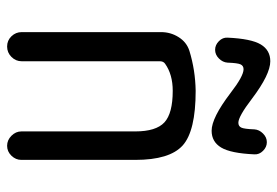

<svg xmlns="http://www.w3.org/2000/svg" viewBox="-140 -640 780 540"><g transform="rotate(90 250.0 -370.0)"><path d="M70.3 -41V-432.6Q70.3 -460 84.5 -482.4Q98.6 -504.9 123 -512.7Q176.8 -529.3 235.4 -530.3Q348.6 -530.3 389.2 -493.7Q429.7 -457 429.7 -360.4V-40Q429.7 -24.4 418 -12.2Q406.2 0 390.1 0Q374 0 361.8 -12.2Q349.6 -24.4 349.6 -40V-360.4Q349.6 -418.9 324.2 -442.4Q298.8 -465.8 235.4 -465.8Q189.5 -465.8 159.2 -444.3Q152.3 -439.5 152.3 -429.7V-41Q152.3 -24.4 140.1 -12.2Q127.9 0 110.8 0Q93.8 0 82 -12.2Q70.3 -24.4 70.3 -41ZM343.8 -695.3Q344.7 -709 355.5 -719.7Q366.2 -730.5 379.9 -730.5Q393.6 -730.5 404.3 -719.7Q415 -709 414.1 -695.3Q411.1 -628.9 395 -602.1Q378.9 -575.2 347.7 -575.2Q311.5 -575.2 242.2 -627.9Q194.3 -665 174.8 -665Q165 -665 161.1 -656.7Q157.2 -648.4 156.2 -620.1Q155.3 -606.4 144.5 -595.7Q133.8 -585 120.1 -585Q106.4 -585 95.7 -595.7Q85 -606.4 85.9 -620.1Q88.9 -686.5 105 -713.4Q121.1 -740.2 152.3 -740.2Q189.5 -740.2 257.8 -688.5Q307.6 -650.4 325.2 -650.4Q335 -650.4 338.9 -658.7Q342.8 -667 343.8 -695.3Z"/></g></svg>

Font: Rounded Mgen+ 1mn regular
Style: Regular
Weight: 400
Designer: [Source Han Sans]
Ryoko NISHIZUKA  (kana & ideographs); Paul D. Hunt (Latin, Greek & Cyrillic); Wenlong ZHANG  (bopomofo
Version: Version 1.059.20150602